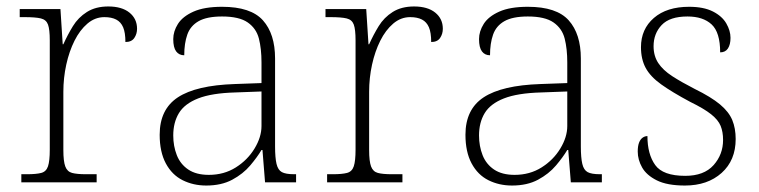

<svg xmlns="http://www.w3.org/2000/svg" viewBox="-20 -564 2347 594"><path d="M46 0V-25H64Q92 -25 107.5 -29Q123 -33 128.5 -49.5Q134 -66 134 -101V-439Q134 -473 128.5 -488Q123 -503 106.5 -507Q90 -511 56 -511H41V-536H167L174 -427H176Q189 -456 205.5 -483Q222 -510 249 -527Q276 -544 315 -544Q357 -544 380.5 -525Q404 -506 404 -475Q404 -459 395.5 -446.5Q387 -434 368 -434Q368 -463 361 -479.5Q354 -496 339.5 -503.5Q325 -511 303 -511Q274 -511 250.5 -491Q227 -471 210.5 -438Q194 -405 185 -364Q176 -323 176 -280V-100Q176 -65 182 -49Q188 -33 203 -29Q218 -25 246 -25H279V0Z M618 10Q578 10 545 -6.5Q512 -23 493 -58.5Q474 -94 474 -147Q474 -226 530.5 -263Q587 -300 706 -304L789 -307V-371Q789 -413 781 -444.5Q773 -476 746.5 -494.5Q720 -513 667 -513Q620 -513 594.5 -498.5Q569 -484 559.5 -457Q550 -430 550 -393Q534 -393 525 -405Q516 -417 516 -443Q516 -467 530.5 -490Q545 -513 578.5 -528Q612 -543 667 -543Q756 -543 793.5 -501Q831 -459 831 -383V-111Q831 -76 835.5 -57Q840 -38 852 -31.5Q864 -25 890 -25H896V0H800L792 -100H789Q776 -78 754 -52Q732 -26 698.5 -8Q665 10 618 10ZM626 -23Q673 -23 709.5 -46Q746 -69 767.5 -104.5Q789 -140 789 -174V-281L708 -278Q635 -276 593 -259.5Q551 -243 533.5 -214Q516 -185 516 -145Q516 -112 527 -84Q538 -56 562.5 -39.5Q587 -23 626 -23Z M992 0V-25H1010Q1038 -25 1053.5 -29Q1069 -33 1074.5 -49.5Q1080 -66 1080 -101V-439Q1080 -473 1074.5 -488Q1069 -503 1052.5 -507Q1036 -511 1002 -511H987V-536H1113L1120 -427H1122Q1135 -456 1151.5 -483Q1168 -510 1195 -527Q1222 -544 1261 -544Q1303 -544 1326.5 -525Q1350 -506 1350 -475Q1350 -459 1341.5 -446.5Q1333 -434 1314 -434Q1314 -463 1307 -479.5Q1300 -496 1285.5 -503.5Q1271 -511 1249 -511Q1220 -511 1196.5 -491Q1173 -471 1156.5 -438Q1140 -405 1131 -364Q1122 -323 1122 -280V-100Q1122 -65 1128 -49Q1134 -33 1149 -29Q1164 -25 1192 -25H1225V0Z M1564 10Q1524 10 1491 -6.5Q1458 -23 1439 -58.5Q1420 -94 1420 -147Q1420 -226 1476.5 -263Q1533 -300 1652 -304L1735 -307V-371Q1735 -413 1727 -444.5Q1719 -476 1692.5 -494.5Q1666 -513 1613 -513Q1566 -513 1540.5 -498.5Q1515 -484 1505.5 -457Q1496 -430 1496 -393Q1480 -393 1471 -405Q1462 -417 1462 -443Q1462 -467 1476.5 -490Q1491 -513 1524.5 -528Q1558 -543 1613 -543Q1702 -543 1739.5 -501Q1777 -459 1777 -383V-111Q1777 -76 1781.5 -57Q1786 -38 1798 -31.5Q1810 -25 1836 -25H1842V0H1746L1738 -100H1735Q1722 -78 1700 -52Q1678 -26 1644.5 -8Q1611 10 1564 10ZM1572 -23Q1619 -23 1655.5 -46Q1692 -69 1713.5 -104.5Q1735 -140 1735 -174V-281L1654 -278Q1581 -276 1539 -259.5Q1497 -243 1479.5 -214Q1462 -185 1462 -145Q1462 -112 1473 -84Q1484 -56 1508.5 -39.5Q1533 -23 1572 -23Z M2099 10Q2044 10 2012 -6Q1980 -22 1966.5 -46Q1953 -70 1953 -95Q1953 -112 1957 -122.5Q1961 -133 1968 -138Q1975 -143 1983 -143Q1983 -87 2007 -53.5Q2031 -20 2100 -20Q2158 -20 2187.5 -53Q2217 -86 2217 -131Q2217 -156 2209.5 -174.5Q2202 -193 2180 -210.5Q2158 -228 2115 -249Q2059 -279 2025.5 -303Q1992 -327 1977.5 -354Q1963 -381 1963 -418Q1963 -474 2003 -508.5Q2043 -543 2112 -543Q2157 -543 2185.5 -528.5Q2214 -514 2227 -491.5Q2240 -469 2240 -447Q2240 -426 2232 -414Q2224 -402 2208 -402Q2208 -464 2181.5 -488.5Q2155 -513 2107 -513Q2052 -513 2027 -486.5Q2002 -460 2002 -421Q2002 -391 2016.5 -369Q2031 -347 2059.5 -328.5Q2088 -310 2129 -289Q2180 -264 2207.5 -241Q2235 -218 2245.5 -192.5Q2256 -167 2256 -134Q2256 -68 2212.5 -29Q2169 10 2099 10Z"/></svg>

Font: Noto Serif Thai ExtraLight
Style: Regular
Weight: 250
Version: Version 2.001